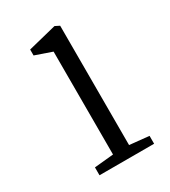

<svg xmlns="http://www.w3.org/2000/svg" viewBox="-143 -627 620 700"><g transform="rotate(-30 166.5 -276.5)"><path d="M68.4 0H298.3V-33.2L216.8 -41.5V-543.9L198.2 -553.2L78.6 -523.4V-498.5L148.9 -474.1V-41L68.4 -33.2Z"/></g></svg>

Font: Merriweather
Style: Light
Weight: 250
Designer: Eben Sorkin ( eben@eyebytes.com )
Foundry: Sorkin Type Co.
Version: Version 1.003